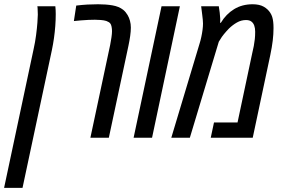

<svg xmlns="http://www.w3.org/2000/svg" viewBox="-64 -660 1350 920"><path d="M-44.4 240.2 97.2 -425.3Q104.5 -458 108.9 -491.7Q113.3 -525.4 115.2 -551.5Q117.2 -577.6 117.2 -589.8Q117.2 -589.8 116.9 -599.6Q116.7 -609.4 116.2 -619.6Q115.7 -629.9 114.7 -629.9H201.2Q202.1 -622.1 202.6 -612.3Q203.1 -602.5 203.1 -592.3Q203.1 -564.5 200.9 -535.4Q198.7 -506.3 194.6 -477.1Q190.4 -447.8 184.6 -419.9L43.9 240.2Z M369.1 0 463.9 -444.8Q467.3 -461.9 470 -480.5Q472.7 -499 472.7 -510.7Q472.7 -521 470.7 -531.7Q468.8 -542.5 463.9 -548.3Q460.9 -551.8 456.3 -554.4Q451.7 -557.1 445.3 -559.6Q434.1 -563 418.9 -564.2Q403.8 -565.4 390.6 -565.4Q377.9 -565.4 360.1 -564.7Q342.3 -564 323.5 -562.3Q304.7 -560.5 290 -559.1L301.3 -633.3Q329.6 -636.7 354.7 -638.2Q379.9 -639.6 405.8 -639.6Q443.8 -639.6 474.9 -634.3Q505.9 -628.9 525.9 -613.3Q532.7 -607.9 537.8 -601.6Q543 -595.2 547.4 -587.9Q554.7 -575.7 558.8 -560.3Q563 -544.9 563 -527.8Q563 -510.3 559.8 -487.5Q556.6 -464.8 551.3 -439.9L457.5 0Z M576.2 0 710 -629.9H797.9L664.6 0Z M756.8 0 892.6 -452.1Q897 -465.8 900.6 -482.9Q904.3 -500 906.5 -516.8Q908.7 -533.7 908.7 -546.9Q908.7 -555.2 907.7 -565.4Q906.7 -575.7 904.8 -590.8Q902.8 -606 899.9 -629.9H984.4Q986.8 -614.7 988.8 -599.6Q990.7 -584.5 991.2 -571.3Q991.2 -565.4 991.2 -560.8Q991.2 -556.2 990.7 -550.8H994.1Q1019.5 -592.8 1057.9 -616.2Q1096.2 -639.6 1146.5 -639.6Q1179.2 -639.6 1199.7 -627.9Q1220.2 -616.2 1231.4 -598.1Q1237.3 -588.9 1240.5 -578.4Q1243.7 -567.9 1245.1 -555.2Q1246.6 -542.5 1246.6 -525.4Q1246.6 -496.6 1242.9 -465.8Q1239.3 -435.1 1231 -395.5L1147 0H945.8L961.4 -73.2H1074.2L1143.6 -400.4Q1148.9 -422.4 1152.1 -439.5Q1155.3 -456.5 1157 -472.7Q1158.7 -488.8 1158.7 -507.8Q1158.7 -524.9 1154.3 -537.4Q1149.9 -549.8 1140.4 -556.9Q1130.9 -564 1114.7 -564Q1091.8 -564 1071.3 -552.2Q1050.8 -540.5 1032.7 -522.9Q1020.5 -510.3 1009 -496.3Q997.6 -482.4 991.2 -470.7L984.4 -460L845.7 0Z"/></svg>

Font: Open Sans Condensed Medium
Style: Italic
Weight: 500
Width: 3
Italic angle: -12°
Designer: Monotype Design Team
Foundry: Monotype Imaging Inc.
Version: Version 3.000